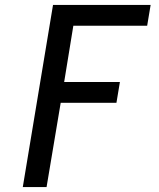

<svg xmlns="http://www.w3.org/2000/svg" viewBox="-20 -755 640 775"><path d="M72 0 194 -735H588L574 -651H276L239 -424H464L450 -340H225L168 0Z"/></svg>

Font: Iosevka SS04 Md Ex Obl
Style: Regular
Weight: 500
Width: 7
Italic angle: -9°
Monospace: yes
Designer: Belleve Invis
Foundry: Belleve Invis
Version: Version 19.0.0; ttfautohint (v1.8.4)